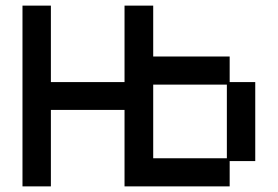

<svg xmlns="http://www.w3.org/2000/svg" viewBox="-20 -651 989 683"><path d="M60 12V-631H161V-359H423V-631H525V-450H797V-359H888V-78H797V12H423V-260H161V12ZM525 -88H787V-350H525Z"/></svg>

Font: Pixelify Sans
Style: Regular
Weight: 400
Designer: Stefie Justprince
Foundry: Typecalism Foundryline
Version: Version 1.000;February 13, 2025;FontCreator 15.0.0.3015 64-b